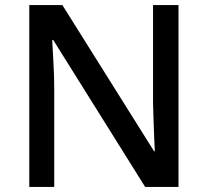

<svg xmlns="http://www.w3.org/2000/svg" viewBox="-20 -734 816 754"><path d="M681 0H550L189 -577H185Q187 -537 190 -485.5Q193 -434 193 -380V0H95V-714H225L585 -140H588Q587 -161 585.5 -193Q584 -225 583 -261.5Q582 -298 581 -330V-714H681Z"/></svg>

Font: Noto Sans Ethiopic Medium
Style: Regular
Weight: 500
Designer: Monotype Design Team
Foundry: Monotype Imaging Inc.
Version: Version 2.102; ttfautohint (v1.8.4.7-5d5b)